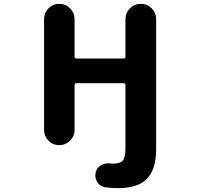

<svg xmlns="http://www.w3.org/2000/svg" viewBox="-20 -775 1040 1002"><path d="M594.7 207Q562.5 207 528.3 202.1Q502 198.2 487.3 174.8Q477.5 158.2 477.5 139.6Q477.5 132.8 479.5 125Q484.4 100.6 506.8 87.9Q525.4 77.1 546.9 77.1Q550.8 77.1 555.7 78.1Q562.5 79.1 569.3 79.1Q606.4 79.1 621.1 62.5Q634.8 45.9 634.8 -2.9V-331.1Q634.8 -340.8 625 -340.8H378.9Q369.1 -340.8 369.1 -331.1V-97.7Q369.1 -64.5 345.7 -41Q322.3 -17.6 289.1 -17.6Q255.9 -17.6 232.9 -41Q210 -64.5 210 -97.7V-675.8Q210 -708 232.9 -731.4Q255.9 -754.9 289.1 -754.9Q322.3 -754.9 345.7 -731.4Q369.1 -708 369.1 -675.8V-479.5Q369.1 -469.7 378.9 -469.7H625Q634.8 -469.7 634.8 -479.5V-674.8Q634.8 -708 658.2 -731.4Q681.6 -754.9 714.8 -754.9Q748 -754.9 771.5 -731.4Q794.9 -708 794.9 -674.8V2.9Q794.9 108.4 747.1 157.7Q699.2 207 594.7 207Z"/></svg>

Font: Rounded-X Mgen+ 2m bold
Style: Bold
Weight: 700
Designer: [Source Han Sans]
Ryoko NISHIZUKA  (kana & ideographs); Paul D. Hunt (Latin, Greek & Cyrillic); Wenlong ZHANG  (bopomofo
Version: Version 1.059.20150602